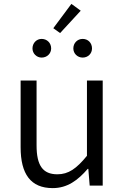

<svg xmlns="http://www.w3.org/2000/svg" viewBox="-20 -954 642 987"><path d="M251 13C326 13 380 -27 431 -86H434L441 0H508V-540H427V-153C373 -87 332 -58 275 -58C200 -58 168 -103 168 -207V-540H86V-197C86 -59 138 13 251 13ZM194 -658C222 -658 243 -679 243 -705C243 -733 222 -754 194 -754C168 -754 147 -733 147 -705C147 -679 168 -658 194 -658ZM289 -784 395 -899 347 -934 254 -809ZM405 -658C433 -658 453 -679 453 -705C453 -733 433 -754 405 -754C378 -754 357 -733 357 -705C357 -679 378 -658 405 -658Z"/></svg>

Font: Noto Sans KR DemiLight
Style: Regular
Weight: 350
Designer: Ryoko NISHIZUKA 西塚涼子 (kana, bopomofo & ideographs); Paul D. Hunt (Latin, Greek & Cyrillic); Sandoll Communications 산돌커뮤니
Foundry: Adobe
Version: Version 2.004;hotconv 1.0.118;makeotfexe 2.5.65603